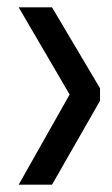

<svg xmlns="http://www.w3.org/2000/svg" viewBox="-20 -557 305 524"><path d="M253 -316V-282L122 -53H31L170 -299L31 -537H122Z"/></svg>

Font: Economica
Style: Bold
Weight: 700
Designer: Vicente Lamonaca
Foundry: Vicente Lamonaca
Version: Version 1.100